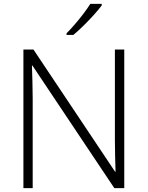

<svg xmlns="http://www.w3.org/2000/svg" viewBox="-20 -969 761 989"><path d="M620.1 0H568.8L147 -631.3H144.5Q145.5 -591.3 147 -550Q148.4 -508.8 148.4 -463.4V0H100.6V-713.9H152.3L572.8 -84.5H575.2Q574.2 -116.7 573 -162.8Q571.8 -209 571.8 -248.5V-713.9H620.1ZM503.9 -949.2V-940.9Q488.3 -919.9 463.4 -892.3Q438.5 -864.7 410.6 -837.2Q382.8 -809.6 357.9 -789.1H322.8V-797.4Q342.3 -816.9 365.7 -844Q389.2 -871.1 410.4 -899.2Q431.6 -927.2 445.3 -949.2Z"/></svg>

Font: Open Sans Light
Style: Regular
Weight: 300
Designer: Monotype Design Team
Foundry: Monotype Imaging Inc.
Version: Version 3.000; ttfautohint (v1.8.4)